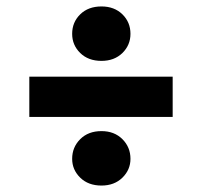

<svg xmlns="http://www.w3.org/2000/svg" viewBox="-20 -590 628 596"><path d="M295 -401Q254 -401 229 -425.5Q204 -450 204 -485Q204 -521 229 -545.5Q254 -570 295 -570Q335 -570 360 -545.5Q385 -521 385 -485Q385 -450 360 -425.5Q335 -401 295 -401ZM71 -227V-352H516V-227ZM295 -14Q254 -14 229 -38.5Q204 -63 204 -97Q204 -133 229 -158Q254 -183 295 -183Q335 -183 360 -158Q385 -133 385 -97Q385 -63 360 -38.5Q335 -14 295 -14Z"/></svg>

Font: DM Sans Black
Style: Regular
Weight: 900
Designer: Colophon Foundry, Jonny Pinhorn
Foundry: Colophon Foundry
Version: Version 4.004; ttfautohint (v1.8.4.7-5d5b)